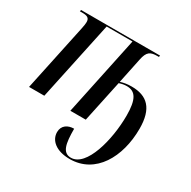

<svg xmlns="http://www.w3.org/2000/svg" viewBox="-171 -702 1105 1111"><g transform="rotate(30 381.0 -146.0)"><path d="M434 244C605 244 697 80 697 -110C697 -245 640 -299 536 -299C507 -299 484 -295 462 -288L497 -456C509 -516 530 -526 577 -526H586L588 -536H60L58 -526H75C109 -526 123 -517 123 -491C123 -481 121 -467 117 -448L22 0H124L236 -527H409L298 0H401L460 -278C478 -284 493 -287 510 -287C569 -287 594 -245 594 -138C594 24 539 234 436 234C380 234 369 179 369 79C328 79 293 100 293 145C293 201 344 244 434 244Z"/></g></svg>

Font: Noto Serif Display Condensed Medium
Style: Italic
Weight: 500
Width: 3
Italic angle: -12°
Designer: Monotype Design Team
Foundry: Monotype Imaging Inc.
Version: Version 2.009